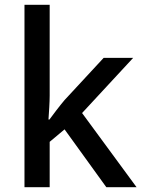

<svg xmlns="http://www.w3.org/2000/svg" viewBox="-20 -780 597 800"><path d="M187 -381V-760H82V0H187V-189L249 -241L423 0H549L322 -309L535 -539H412L249 -363C231 -342 199 -300 186 -282H182C184 -311 187 -355 187 -381Z"/></svg>

Font: Noto Sans Lao UI Med
Style: Regular
Weight: 500
Designer: Monotype Design Team
Foundry: Monotype Imaging Inc.
Version: Version 2.000